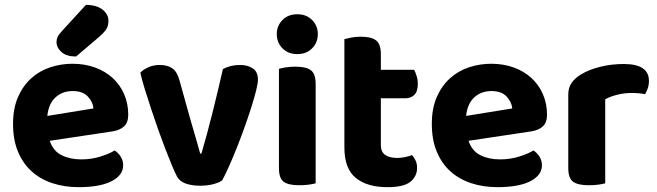

<svg xmlns="http://www.w3.org/2000/svg" viewBox="-20 -760 2722 795"><path d="M186 -177Q200 -135 235 -117.5Q270 -100 316 -100Q358 -100 395 -111.5Q432 -123 455 -137Q470 -127 480 -111Q490 -95 490 -76Q490 -53 476 -36Q462 -19 437.5 -7.5Q413 4 379.5 9.5Q346 15 306 15Q247 15 197 -1.5Q147 -18 111 -50.5Q75 -83 54.5 -132Q34 -181 34 -247Q34 -311 54.5 -358Q75 -405 109.5 -436Q144 -467 188.5 -481.5Q233 -496 280 -496Q331 -496 373.5 -480.5Q416 -465 446.5 -437Q477 -409 494 -370Q511 -331 511 -285Q511 -253 494 -237Q477 -221 446 -216ZM281 -383Q238 -383 209.5 -356.5Q181 -330 176 -280L367 -311Q365 -337 344 -360Q323 -383 281 -383ZM336 -740Q382 -739 405.5 -719.5Q429 -700 429 -674Q429 -653 420 -639Q411 -625 389 -606L295 -526Q255 -526 234.5 -544.5Q214 -563 214 -586Q214 -597 218.5 -607Q223 -617 236 -631Z M974 -491Q1005 -491 1026.5 -477Q1048 -463 1048 -430Q1048 -415 1040.5 -385Q1033 -355 1021 -317Q1009 -279 993.5 -235.5Q978 -192 961.5 -150.5Q945 -109 929 -73Q913 -37 900 -13Q888 -4 863.5 2.5Q839 9 809 9Q774 9 749 0Q724 -9 713 -29Q704 -46 691.5 -76Q679 -106 664.5 -143.5Q650 -181 635 -223.5Q620 -266 606 -308.5Q592 -351 580 -389.5Q568 -428 561 -459Q573 -472 594.5 -481.5Q616 -491 641 -491Q673 -491 693 -477.5Q713 -464 723 -428L767 -270Q779 -228 791 -187.5Q803 -147 809 -124H814Q837 -202 860 -294Q883 -386 903 -474Q934 -491 974 -491Z M1287 -1Q1277 2 1259 4.5Q1241 7 1219 7Q1174 7 1154.5 -7.5Q1135 -22 1135 -64V-475Q1145 -478 1163 -481Q1181 -484 1203 -484Q1248 -484 1267.5 -469Q1287 -454 1287 -412ZM1126 -619Q1126 -653 1149.5 -677Q1173 -701 1211 -701Q1249 -701 1272.5 -677Q1296 -653 1296 -619Q1296 -584 1272.5 -560Q1249 -536 1211 -536Q1173 -536 1149.5 -560Q1126 -584 1126 -619Z M1557 -159Q1557 -131 1575 -118.5Q1593 -106 1625 -106Q1640 -106 1657 -109.5Q1674 -113 1686 -118Q1695 -108 1701 -95Q1707 -82 1707 -65Q1707 -30 1679.5 -7.5Q1652 15 1584 15Q1500 15 1453 -23.5Q1406 -62 1406 -149V-598Q1417 -601 1435 -604.5Q1453 -608 1474 -608Q1518 -608 1537.5 -592.5Q1557 -577 1557 -536V-471H1695Q1700 -461 1705 -445.5Q1710 -430 1710 -413Q1710 -381 1695.5 -367Q1681 -353 1658 -353H1557V-159Z M1920 -177Q1934 -135 1969 -117.5Q2004 -100 2050 -100Q2092 -100 2129 -111.5Q2166 -123 2189 -137Q2204 -127 2214 -111Q2224 -95 2224 -76Q2224 -53 2210 -36Q2196 -19 2171.5 -7.5Q2147 4 2113.5 9.5Q2080 15 2040 15Q1981 15 1931 -1.5Q1881 -18 1845 -50.5Q1809 -83 1788.5 -132Q1768 -181 1768 -247Q1768 -311 1788.5 -358Q1809 -405 1843.5 -436Q1878 -467 1922.5 -481.5Q1967 -496 2014 -496Q2065 -496 2107.5 -480.5Q2150 -465 2180.5 -437Q2211 -409 2228 -370Q2245 -331 2245 -285Q2245 -253 2228 -237Q2211 -221 2180 -216ZM2015 -383Q1972 -383 1943.5 -356.5Q1915 -330 1910 -280L2101 -311Q2099 -337 2078 -360Q2057 -383 2015 -383Z M2486 -1Q2476 2 2458 4.5Q2440 7 2418 7Q2373 7 2353 -7.5Q2333 -22 2333 -64V-369Q2333 -397 2347 -417Q2361 -437 2386 -452Q2419 -472 2465.5 -483.5Q2512 -495 2563 -495Q2667 -495 2667 -425Q2667 -408 2662 -394Q2657 -380 2651 -370Q2628 -375 2595 -375Q2566 -375 2537 -368Q2508 -361 2486 -349Z"/></svg>

Font: Baloo Bhai 2
Style: Bold
Weight: 700
Designer: Supriya Tembe, Noopur Datye and Ek Type
Foundry: Ek Type
Version: Version 1.640;PS 1.000;hotconv 16.6.51;makeotf.lib2.5.65220;